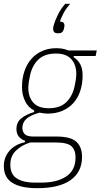

<svg xmlns="http://www.w3.org/2000/svg" viewBox="-35 -772 526 1004"><path d="M394 48Q394 127 334.5 169.5Q275 212 159 212Q74 212 29.5 184Q-15 156 -15 96Q-15 51 14 17Q43 -17 95 -28L96 -36Q51 -52 51 -97Q51 -134 78 -154.5Q105 -175 143 -186L144 -194Q112 -210 96 -243.5Q80 -277 80 -316Q80 -363 93 -400.5Q106 -438 129.5 -464.5Q153 -491 186 -505.5Q219 -520 259 -520Q296 -520 323 -508H471L465 -479H351L350 -473Q373 -458 385 -435.5Q397 -413 397 -378Q397 -333 384.5 -296Q372 -259 348.5 -233Q325 -207 291 -192.5Q257 -178 215 -178Q203 -178 193 -179.5Q183 -181 172 -183Q124 -170 103 -150.5Q82 -131 82 -103Q82 -84 94 -71Q106 -58 141 -58H261Q335 -58 364.5 -30.5Q394 -3 394 48ZM220 -206Q280 -206 313 -239Q346 -272 356 -326Q361 -350 362.5 -363.5Q364 -377 364 -385Q364 -433 338 -462.5Q312 -492 257 -492Q197 -492 164 -459Q131 -426 121 -372Q116 -348 114.5 -334.5Q113 -321 113 -313Q113 -265 139 -235.5Q165 -206 220 -206ZM360 52Q360 12 338.5 -7.5Q317 -27 256 -27H123Q78 -13 48.5 15.5Q19 44 19 89Q19 141 54.5 162Q90 183 145 183H181Q263 183 311.5 150.5Q360 118 360 52ZM268 -598Q254 -598 248.5 -604Q243 -610 243 -618Q243 -622 243 -626.5Q243 -631 245 -636Q251 -661 267 -693.5Q283 -726 306 -752H332Q310 -727 297 -702.5Q284 -678 278 -659Q292 -659 297 -653.5Q302 -648 302 -640Q302 -637 301.5 -632.5Q301 -628 299 -620Q297 -612 291 -605Q285 -598 268 -598Z"/></svg>

Font: IBM Plex Sans Cond ExtLt
Style: Italic
Weight: 200
Width: 3
Italic angle: -11°
Designer: Mike Abbink, Paul van der Laan, Pieter van Rosmalen
Foundry: Bold Monday
Version: Version 1.3